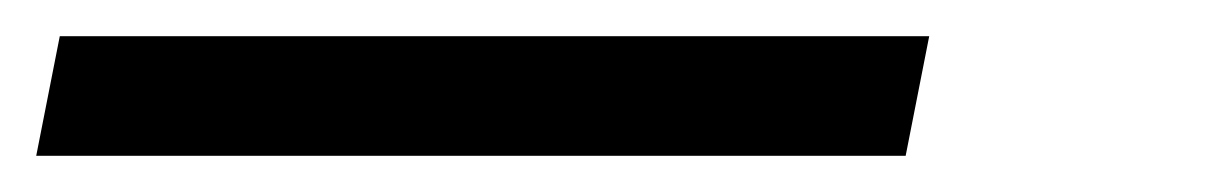

<svg xmlns="http://www.w3.org/2000/svg" viewBox="-48 51 668 106"><path d="M-28 137 -15 71H465L452 137Z"/></svg>

Font: TypoPRO Source Code Pro
Style: Italic
Weight: 400
Italic angle: -11°
Monospace: yes
Designer: Paul D. Hunt, Teo Tuominen
Foundry: Adobe Systems Incorporated
Version: Version 1.030;PS 1.0;hotconv 1.0.84;makeotf.lib2.5.63406